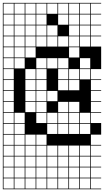

<svg xmlns="http://www.w3.org/2000/svg" viewBox="-20 -1025 732 1352"><path d="M0 307.7V-1004.8H692.3V-1000H620.2V-927.9H692.3V-923.1H620.2V-851H692.3V-846.2H620.2V-774H692.3V-769.2H620.2V-697.1H692.3V-538.5H620.2V-466.3H692.3V-461.5H620.2V-389.4H692.3V-384.6H620.2V-312.5H692.3V-307.7H620.2V-235.6H692.3V-230.8H620.2V-158.7H692.3V-76.9H620.2V-4.8H692.3V0H620.2V72.1H692.3V76.9H620.2V149H692.3V153.8H620.2V226H692.3V230.8H620.2V302.9H692.3V307.7ZM543.3 -927.9H615.4V-1000H543.3ZM312.5 -927.9H384.6V-1000H312.5ZM81.7 -927.9H153.8V-1000H81.7ZM158.7 -927.9H230.8V-1000H158.7ZM466.3 -927.9H538.5V-1000H466.3ZM235.6 -927.9H307.7V-1000H235.6ZM4.8 -927.9H76.9V-1000H4.8ZM389.4 -927.9H461.5V-1000H389.4ZM543.3 -851H615.4V-923.1H543.3ZM389.4 -851H461.5V-923.1H389.4ZM4.8 -851H76.9V-923.1H4.8ZM466.3 -851H538.5V-923.1H466.3ZM235.6 -851H307.7V-923.1H235.6ZM81.7 -851H153.8V-923.1H81.7ZM158.7 -851H230.8V-923.1H158.7ZM4.8 -774H76.9V-846.2H4.8ZM466.3 -774H538.5V-846.2H466.3ZM312.5 -774H384.6V-846.2H312.5ZM235.6 -774H307.7V-846.2H235.6ZM81.7 -774H153.8V-846.2H81.7ZM543.3 -774H615.4V-846.2H543.3ZM158.7 -774H230.8V-846.2H158.7ZM466.3 -697.1H538.5V-769.2H466.3ZM389.4 -697.1H461.5V-769.2H389.4ZM4.8 -697.1H76.9V-769.2H4.8ZM312.5 -697.1H384.6V-769.2H312.5ZM235.6 -697.1H307.7V-769.2H235.6ZM543.3 -697.1H615.4V-769.2H543.3ZM81.7 -697.1H153.8V-769.2H81.7ZM158.7 -697.1H230.8V-769.2H158.7ZM4.8 -620.2H76.9V-692.3H4.8ZM466.3 -620.2H538.5V-692.3H466.3ZM81.7 -620.2H153.8V-692.3H81.7ZM158.7 -620.2H230.8V-692.3H158.7ZM235.6 -543.3H307.7V-615.4H235.6ZM543.3 -543.3H615.4V-615.4H543.3ZM81.7 -543.3H153.8V-615.4H81.7ZM4.8 -543.3H76.9V-615.4H4.8ZM389.4 -543.3H461.5V-615.4H389.4ZM312.5 -543.3H384.6V-615.4H312.5ZM76.9 -538.5H4.8V-466.3H76.9ZM158.7 -466.3H230.8V-538.5H158.7ZM543.3 -466.3H615.4V-538.5H543.3ZM466.3 -466.3H538.5V-538.5H466.3ZM389.4 -466.3H461.5V-538.5H389.4ZM235.6 -466.3H307.7V-538.5H235.6ZM158.7 -389.4H230.8V-461.5H158.7ZM466.3 -389.4H538.5V-461.5H466.3ZM4.8 -389.4H76.9V-461.5H4.8ZM389.4 -389.4H461.5V-461.5H389.4ZM235.6 -389.4H307.7V-461.5H235.6ZM158.7 -312.5H230.8V-384.6H158.7ZM4.8 -312.5H76.9V-384.6H4.8ZM235.6 -312.5H307.7V-384.6H235.6ZM312.5 -312.5H384.6V-384.6H312.5ZM158.7 -235.6H230.8V-307.7H158.7ZM235.6 -235.6H307.7V-307.7H235.6ZM389.4 -235.6H461.5V-307.7H389.4ZM4.8 -235.6H76.9V-307.7H4.8ZM466.3 -235.6H538.5V-307.7H466.3ZM543.3 -158.7H615.4V-230.8H543.3ZM312.5 -158.7H384.6V-230.8H312.5ZM4.8 -158.7H76.9V-230.8H4.8ZM81.7 -158.7H153.8V-230.8H81.7ZM389.4 -158.7H461.5V-230.8H389.4ZM235.6 -158.7H307.7V-230.8H235.6ZM466.3 -158.7H538.5V-230.8H466.3ZM81.7 -81.7H153.8V-153.8H81.7ZM543.3 -81.7H615.4V-153.8H543.3ZM312.5 -81.7H384.6V-153.8H312.5ZM4.8 -81.7H76.9V-153.8H4.8ZM389.4 -81.7H461.5V-153.8H389.4ZM466.3 -81.7H538.5V-153.8H466.3ZM81.7 -4.8H153.8V-76.9H81.7ZM158.7 -4.8H230.8V-76.9H158.7ZM4.8 -4.8H76.9V-76.9H4.8ZM235.6 -4.8H307.7V-76.9H235.6ZM81.7 72.1H153.8V0H81.7ZM158.7 72.1H230.8V0H158.7ZM312.5 72.1H384.6V0H312.5ZM543.3 72.1H615.4V0H543.3ZM4.8 72.1H76.9V0H4.8ZM389.4 72.1H461.5V0H389.4ZM235.6 72.1H307.7V0H235.6ZM466.3 72.1H538.5V0H466.3ZM466.3 149H538.5V76.9H466.3ZM389.4 149H461.5V76.9H389.4ZM235.6 149H307.7V76.9H235.6ZM543.3 149H615.4V76.9H543.3ZM81.7 149H153.8V76.9H81.7ZM312.5 149H384.6V76.9H312.5ZM158.7 149H230.8V76.9H158.7ZM4.8 149H76.9V76.9H4.8ZM466.3 226H538.5V153.8H466.3ZM235.6 226H307.7V153.8H235.6ZM158.7 226H230.8V153.8H158.7ZM389.4 226H461.5V153.8H389.4ZM81.7 226H153.8V153.8H81.7ZM543.3 226H615.4V153.8H543.3ZM312.5 226H384.6V153.8H312.5ZM4.8 226H76.9V153.8H4.8ZM466.3 302.9H538.5V230.8H466.3ZM158.7 302.9H230.8V230.8H158.7ZM389.4 302.9H461.5V230.8H389.4ZM81.7 302.9H153.8V230.8H81.7ZM543.3 302.9H615.4V230.8H543.3ZM312.5 302.9H384.6V230.8H312.5ZM4.8 302.9H76.9V230.8H4.8ZM235.6 302.9H307.7V230.8H235.6Z"/></svg>

Font: Jacquarda Bastarda 9 Charted
Style: Regular
Weight: 400
Designer: Sarah Cadigan-Fried
Version: Version 1.000; ttfautohint (v1.8.4.7-5d5b)